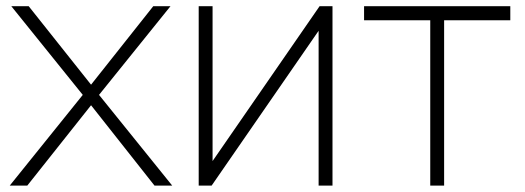

<svg xmlns="http://www.w3.org/2000/svg" viewBox="-20 -582 1646 602"><path d="M290.5 -284.5 520 0H464.5L265.5 -252L65.5 0H10.5L239.5 -284.5L15.5 -562.5H70L265.5 -316.5L460.5 -562.5H514.5Z M1022.5 0H979V-485.5L643.5 0H603V-562.5H646.5V-77L982 -562.5H1022.5Z M1580 -518.5H1372.5V0H1329V-518.5H1121.5V-562.5H1580Z"/></svg>

Font: Russisch Sans ExtraLight
Style: Regular
Weight: 200
Width: 4
Designer: Michael Sharanda (font) & Cristiano Sobral (main changes)
Foundry: Michael Sharanda
Version: Version 2.00;September 8, 2020;FontCreator 13.0.0.2681 64-bi